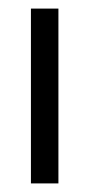

<svg xmlns="http://www.w3.org/2000/svg" viewBox="-20 -427 209 447"><path d="M52 0V-407H116V0Z"/></svg>

Font: Darker Grotesque Light Medium
Style: Regular
Weight: 500
Version: Version 1.000;gftools[0.9.28]